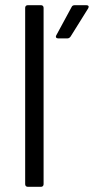

<svg xmlns="http://www.w3.org/2000/svg" viewBox="-20 -720 362 740"><path d="M87 0H138C144 0 148 -4 148 -10V-690C148 -696 144 -700 138 -700H87C81 -700 77 -696 77 -690V-10C77 -4 81 0 87 0ZM204 -572H240C245 -572 249 -575 252 -579L320 -688C324 -695 321 -700 313 -700H268C263 -700 258 -698 256 -693L197 -584C193 -577 197 -572 204 -572Z"/></svg>

Font: Elastic
Style: elastic
Weight: 400
Designer: Jeremy Tribby
Foundry: Tribby Type
Version: Version 1.422;hotconv 1.0.109;makeotfexe 2.5.65596